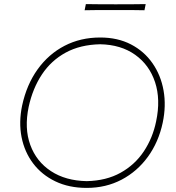

<svg xmlns="http://www.w3.org/2000/svg" viewBox="-20 -908 859 937"><path d="M403 9Q316.5 9 250 -23Q183.5 -55 141.5 -110.8Q99.5 -166.5 85.2 -239Q71 -311.5 88 -393Q110 -495 163.5 -569.5Q217 -644 295 -684.5Q373 -725 469 -725Q554 -725 618.8 -691.5Q683.5 -658 724.2 -599.5Q765 -541 778.2 -466.2Q791.5 -391.5 774 -309Q754 -215 702 -143.2Q650 -71.5 573.5 -31.2Q497 9 403 9ZM403 -24Q498.5 -26 568.5 -65Q638.5 -104 682 -169.5Q725.5 -235 742 -316Q764.5 -422.5 736.8 -506.8Q709 -591 639.8 -640.5Q570.5 -690 469 -692Q371.5 -690 300.5 -651.2Q229.5 -612.5 184.5 -544.5Q139.5 -476.5 120 -387Q98 -282 127.8 -200.8Q157.5 -119.5 228.8 -72.8Q300 -26 403 -24ZM393 -858 399 -888Q432 -887.5 468.8 -887.2Q505.5 -887 545 -887Q585 -887 621.5 -887.2Q658 -887.5 691 -888L685 -858Q652 -859 615.5 -859Q579 -859 539 -859Q499.5 -859 462.8 -859Q426 -859 393 -858Z"/></svg>

Font: Commissioner Flair Thin
Style: Italic
Weight: 100
Italic angle: -12°
Designer: Kostas Bartsokas
Foundry: Kostas Bartsokas
Version: Version 1.000; ttfautohint (v1.8.3)